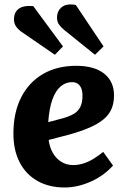

<svg xmlns="http://www.w3.org/2000/svg" viewBox="-20 -818 564 852"><path d="M318 -526Q398.5 -526 442.3 -491.3Q486 -456.5 486 -394.5Q486 -360 474.3 -333.5Q462.5 -307 438 -287.3Q413.5 -267.5 377.3 -251.8Q341 -236 291.5 -222L196 -197Q200 -165.5 214 -140.3Q228 -115 251.5 -100.3Q275 -85.5 305 -85.5Q327 -85.5 349 -92.3Q371 -99 393.3 -112.3Q415.5 -125.5 438 -144L481.5 -83.5Q463 -62.5 439 -44.7Q415 -27 386.3 -13.7Q357.5 -0.5 327.3 6.8Q297 14 267 14Q198 14 146.8 -14.7Q95.5 -43.5 67.5 -97.2Q39.5 -151 39.5 -225Q39.5 -318.5 74 -386Q108.5 -453.5 171 -489.8Q233.5 -526 318 -526ZM346 -393Q346 -412.5 340.8 -425.7Q335.5 -439 325.3 -446.2Q315 -453.5 299.5 -453.5Q271.5 -453.5 249 -434.5Q226.5 -415.5 212.5 -376.5Q198.5 -337.5 194 -276L260 -293.5Q288.5 -301.5 307.5 -312.8Q326.5 -324 336.3 -343.3Q346 -362.5 346 -393ZM265 -685Q251 -696.5 242 -709Q233 -721.5 233 -739Q233 -769.5 254.3 -786.5Q275.5 -803.5 316.5 -796L439.5 -612L401.5 -575ZM75 -677Q59.5 -688 50.7 -701.5Q42 -715 42 -731.5Q42 -763.5 63 -779Q84 -794.5 127.5 -791L259.5 -612L223.5 -575Z"/></svg>

Font: Literata
Style: Italic
Weight: 400
Italic angle: -2°
Designer: Latin by Veronika Burian and Jose Scaglione. Greek by Irene Vlachou. Cyrillic by Vera Evstafieva
Foundry: TypeTogether
Version: Version 3.103;gftools[0.9.29]